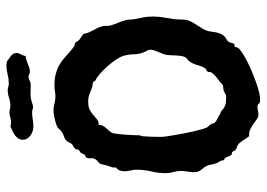

<svg xmlns="http://www.w3.org/2000/svg" viewBox="-135 -651 822 592"><g transform="rotate(-90 276.0 -355.0)"><path d="M521 -294.9Q521 -276.9 518.3 -262Q515.6 -247.1 513.2 -230Q511.7 -219.2 512 -209Q512.2 -198.7 509.8 -188Q507.3 -179.7 502.9 -172.1Q498.5 -164.6 493.7 -157.2Q488.8 -149.9 484.1 -142.3Q479.5 -134.8 477.1 -127Q475.1 -120.6 474.4 -113.8Q473.6 -106.9 472.2 -100.1Q470.7 -93.3 468.3 -86.9Q465.8 -80.6 460.9 -75.2Q458 -71.3 453.4 -69.1Q448.7 -66.9 444.8 -63Q440.9 -58.6 439.9 -53Q439 -47.4 436 -43H429.2Q426.8 -40.5 426.3 -37.1Q425.8 -33.7 422.9 -29.8Q417 -23.9 405.3 -16.6Q393.6 -9.3 378.9 -2Q364.3 5.4 347.7 12.2Q331.1 19 315.7 24.4Q300.3 29.8 286.9 33Q273.4 36.1 265.1 36.1Q258.8 36.1 256.1 34.9Q253.4 33.7 252 32Q250.5 30.3 249 29.1Q247.6 27.8 243.2 27.8Q236.8 27.8 231 29.3Q225.1 30.8 219.2 30.8Q211.4 30.8 204.8 26.1Q198.2 21.5 190.9 16.1Q183.6 10.7 174.3 6.1Q165 1.5 151.9 2Q149.9 -0.5 146.7 -5.1Q143.6 -9.8 140.4 -14.6Q137.2 -19.5 134 -23.7Q130.9 -27.8 128.9 -29.8Q125 -33.7 119.9 -34.9Q114.7 -36.1 109.9 -40Q107.4 -41.5 106.7 -44.4Q106 -47.4 103 -49.8Q100.6 -51.3 98.1 -51Q95.7 -50.8 94.2 -53.2Q92.3 -54.7 91.1 -58.1Q89.8 -61.5 88.4 -65.2Q86.9 -68.8 84.7 -71.8Q82.5 -74.7 78.1 -75.2Q78.1 -82.5 74.2 -88.6Q70.3 -94.7 67.9 -101.1Q65.4 -107.9 64.7 -114.5Q64 -121.1 61 -127Q58.6 -132.8 55.2 -137.2Q51.8 -141.6 48.6 -145.5Q45.4 -149.4 43.2 -154.5Q41 -159.7 41 -167Q41 -177.7 43 -188Q44.9 -198.2 44.9 -209Q44.9 -220.2 41.5 -231.4Q38.1 -242.7 38.1 -254.9Q38.1 -277.8 43.5 -300Q48.8 -322.3 48.8 -345.2Q48.8 -355 46.4 -364Q43.9 -373 43.9 -382.8Q43.9 -389.6 46.4 -396.5Q48.8 -403.3 55.2 -408.2Q56.2 -409.7 55.7 -411.6Q55.2 -413.6 55.2 -415Q55.2 -416.5 56.6 -420.9Q58.1 -425.3 59.8 -430.4Q61.5 -435.5 63 -440.9Q64.5 -446.3 64.9 -449.2Q65.4 -454.1 67.1 -457Q68.8 -460 71.5 -462.2Q74.2 -464.4 76.7 -466.6Q79.1 -468.8 81.1 -472.2Q85 -479 84 -486.6Q83 -494.1 86.9 -501L94.2 -503.9Q97.7 -511.7 99.6 -514.6Q101.6 -517.6 103 -518.8Q104.5 -520 106 -520.5Q107.4 -521 109.9 -523.9Q111.3 -525.4 111.3 -528.1Q111.3 -530.8 112.8 -533.2Q115.2 -537.1 120.6 -539.6Q126 -542 128.9 -545.9Q131.8 -549.8 133.5 -554.4Q135.3 -559.1 139.2 -562Q143.6 -566.4 151.4 -568.8Q159.2 -571.3 165 -575.2Q170.4 -579.1 174.1 -583.7Q177.7 -588.4 184.1 -590.8Q187.5 -592.3 193.8 -594.2Q200.2 -596.2 207.3 -597.7Q214.4 -599.1 220.7 -600.1Q227.1 -601.1 231 -601.1Q242.2 -601.1 252.7 -598.1Q263.2 -595.2 273.9 -595.2Q283.2 -595.2 291.5 -596.7Q299.8 -598.1 308.1 -598.1Q329.1 -598.1 344.5 -594Q359.9 -589.8 371.3 -583.3Q382.8 -576.7 391.8 -568.8Q400.9 -561 408.7 -554Q416.5 -546.9 424.3 -541Q432.1 -535.2 441.9 -533.2Q444.8 -523.9 452.9 -519Q460.9 -514.2 467.8 -507.8Q468.8 -500 471.7 -493.2Q474.6 -486.3 478 -479.7Q481.4 -473.1 484.9 -466.8Q488.3 -460.4 490.2 -453.1Q492.7 -445.3 492.2 -438Q491.7 -430.7 494.1 -423.8Q497.1 -412.1 502 -401.1Q506.8 -390.1 509.8 -378.9Q511.7 -371.6 511.7 -364.3Q511.7 -356.9 513.2 -350.1Q516.1 -335 518.6 -322.8Q521 -310.5 521 -294.9ZM418.9 -300.8Q418.9 -307.6 415.8 -312.7Q412.6 -317.9 410.2 -324.2Q404.8 -338.4 404.5 -354.2Q404.3 -370.1 399.9 -384.8Q397 -395 388.2 -408.2Q379.4 -421.4 368.2 -434.1Q356.9 -446.8 345 -457.3Q333 -467.8 323.2 -472.2L318.8 -479Q315.9 -480.5 311.5 -480.5Q307.1 -480.5 303.2 -481.9Q292 -485.8 281.7 -490Q271.5 -494.1 258.8 -494.1Q242.2 -494.1 232.9 -489Q223.6 -483.9 216.8 -477.8Q210 -471.7 203.6 -466.6Q197.3 -461.4 187 -461.9Q187 -454.1 183.8 -448.5Q180.7 -442.9 176.3 -438Q171.9 -433.1 167.5 -428.2Q163.1 -423.3 161.1 -417Q160.2 -413.1 158.9 -402.3Q157.7 -391.6 156.7 -378.7Q155.8 -365.7 155.3 -354Q154.8 -342.3 154.8 -336.9Q154.8 -334.5 153.8 -332Q152.8 -329.6 151.9 -327.1Q150.9 -313 150.4 -298.6Q149.9 -284.2 149.9 -270Q149.9 -264.6 151.4 -253.7Q152.8 -242.7 155.3 -228.8Q157.7 -214.8 160.6 -199.5Q163.6 -184.1 166.7 -170.4Q169.9 -156.7 172.9 -145.8Q175.8 -134.8 178.2 -129.9Q180.7 -124.5 184.1 -121.6Q187.5 -118.7 189.9 -113.8Q191.4 -111.3 191.4 -108.9Q191.4 -106.4 193.8 -104Q198.7 -98.6 205.8 -95.7Q212.9 -92.8 219.2 -87.9Q227.1 -85.9 230.5 -82.8Q233.9 -79.6 238 -76.4Q242.2 -73.2 249.3 -71Q256.3 -68.8 272 -68.8Q279.8 -68.8 282 -70.8Q284.2 -72.8 290 -75.2Q295.4 -77.6 300.8 -77.6Q306.2 -77.6 310.1 -79.1Q318.4 -87.9 329.8 -95.7Q341.3 -103.5 348.1 -113.8Q350.6 -117.2 350.1 -120.6Q349.6 -124 352.1 -127Q353.5 -129.4 356.4 -129.9Q359.4 -130.4 360.8 -132.8Q367.7 -142.6 370.8 -155.5Q374 -168.5 380.9 -179.2Q383.8 -184.6 389.2 -188.2Q394.5 -191.9 397 -198.2Q398.9 -203.6 399.9 -210.4Q400.9 -217.3 401.1 -224.6Q401.4 -231.9 401.6 -239.3Q401.9 -246.6 402.8 -252.9Q403.8 -258.3 406.5 -264.9Q409.2 -271.5 411.9 -278.1Q414.6 -284.7 416.7 -290.8Q418.9 -296.9 418.9 -300.8ZM408.7 -714.8Q408.7 -709 404.5 -701.7Q400.4 -694.3 398.9 -687Q393.1 -686.5 387 -684.6Q380.9 -682.6 375 -680.2Q369.1 -677.7 363.3 -675.8Q357.4 -673.8 351.1 -673.8Q346.2 -673.8 342.8 -676Q339.4 -678.2 335 -678.2Q330.6 -678.2 325.9 -675.5Q321.3 -672.9 316.9 -671.9Q308.6 -670.9 300.3 -671.4Q292 -671.9 283.7 -671.9Q269.5 -671.9 257.8 -668Q246.1 -664.1 242.7 -664.1Q238.3 -664.1 234.4 -665.5Q230.5 -667 226.1 -667Q214.8 -667 203.9 -665Q192.9 -663.1 181.2 -663.1Q174.8 -663.1 167.7 -665.3Q160.6 -667.5 154.8 -671.6Q148.9 -675.8 145 -681.9Q141.1 -688 141.1 -695.8Q141.1 -704.1 145.3 -710Q149.4 -715.8 155.5 -720.2Q161.6 -724.6 168.9 -727.8Q176.3 -731 182.1 -733.9Q185.1 -732.9 188 -732.4Q190.9 -731.9 193.8 -731.9Q202.1 -731.9 210.2 -734.4Q218.3 -736.8 226.1 -736.8Q231.4 -736.8 235.8 -735.4Q240.2 -733.9 245.1 -733.9Q257.8 -733.9 270 -738Q282.2 -742.2 294.9 -742.2Q299.3 -742.2 304.4 -740.5Q309.6 -738.8 314 -738.8Q328.1 -738.8 342 -742.4Q356 -746.1 370.1 -746.1Q374 -746.1 377 -745.6Q379.9 -745.1 383.8 -744.1Q387.2 -740.7 391.6 -738Q396 -735.4 399.7 -732.2Q403.3 -729 406 -724.9Q408.7 -720.7 408.7 -714.8Z"/></g></svg>

Font: Margarine
Style: Regular
Weight: 400
Designer: Astigmatic (AOETI)
Foundry: Astigmatic (AOETI)
Version: Version 1.000